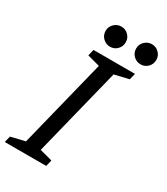

<svg xmlns="http://www.w3.org/2000/svg" viewBox="-236 -988 942 1083"><g transform="rotate(30 234.5 -446.5)"><path d="M-20 0 -10 -41 82 -63 225 -637 144 -659 154 -700H424L414 -659L321 -637L178 -63L260 -41L250 0ZM159 -828Q159 -855 178.5 -874Q198 -893 225 -893Q252 -893 271 -874Q290 -855 290 -828Q290 -800 271 -781Q252 -762 225 -762Q198 -762 178.5 -781Q159 -800 159 -828ZM358 -828Q358 -855 377.5 -874Q397 -893 424 -893Q451 -893 470 -874Q489 -855 489 -828Q489 -800 470 -781Q451 -762 424 -762Q397 -762 377.5 -781Q358 -800 358 -828Z"/></g></svg>

Font: Volkhov
Style: Italic
Weight: 400
Italic angle: -12°
Designer: Cyreal (www.cyreal.org)
Foundry: Cyreal (www.cyreal.org)
Version: Version 1.010